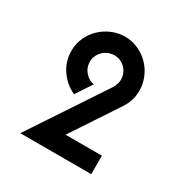

<svg xmlns="http://www.w3.org/2000/svg" viewBox="-111 -807 587 612"><g transform="rotate(30 182.0 -501.0)"><path d="M129.9 -477.5Q111.8 -485.4 97.7 -497.8Q83.5 -510.3 73.5 -525.4Q63.5 -540.5 58.3 -557.9Q53.2 -575.2 53.2 -593.3Q53.2 -618.7 63.2 -641.4Q73.2 -664.1 90.6 -680.9Q107.9 -697.8 131.1 -707.8Q154.3 -717.8 180.2 -717.8Q205.6 -717.8 228.3 -707.5Q251 -697.3 268.1 -679.9Q285.2 -662.6 294.9 -639.4Q304.7 -616.2 304.7 -590.8Q305.2 -555.2 284.2 -523.4Q269.5 -501 255.6 -480Q241.7 -459 227.8 -438Q213.9 -417 200 -395.8Q186 -374.5 170.9 -352.1H304.7V-284.2H43.5L227.1 -561Q231 -567.9 233.6 -575.7Q236.3 -583.5 236.3 -591.3Q236.3 -603.5 231.9 -614.3Q227.5 -625 219.7 -632.8Q211.9 -640.6 201.9 -645Q191.9 -649.4 180.2 -649.4Q168.5 -649.4 157.7 -645Q147 -640.6 138.9 -632.8Q130.9 -625 126.2 -614.7Q121.6 -604.5 121.6 -592.3Q121.6 -571.8 134.8 -555.9Q147.9 -540 168.5 -536.1Z"/></g></svg>

Font: Proletarsk
Style: Regular
Weight: 400
Designer: Peter Wiegel, original typeface by Carl Albert Fahrenwaldt 1901
Foundry: Peter Wiegel
Version: Version 1.000 2010 initial release